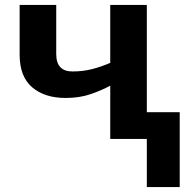

<svg xmlns="http://www.w3.org/2000/svg" viewBox="-20 -566 766 782"><path d="M578 -546V-109H712V196H578V0H429V-217Q394 -198 349 -182.5Q304 -167 247 -167Q162 -167 111 -210.5Q60 -254 60 -343V-546H209V-346Q209 -275 275 -275Q318 -275 355 -284.5Q392 -294 429 -310V-546Z"/></svg>

Font: Noto Sans
Style: Bold
Weight: 700
Designer: Monotype Design Team
Foundry: Monotype Imaging Inc.
Version: Version 2.000;GOOG;noto-source:20170915:90ef993387c0; ttfaut